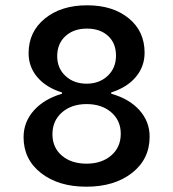

<svg xmlns="http://www.w3.org/2000/svg" viewBox="-20 -690 654 725"><path d="M545 -174Q545 -89 478.5 -37Q412 15 306 15Q201 15 135 -36.5Q69 -88 69 -172Q69 -229 107.5 -272.5Q146 -316 214 -336V-341Q155 -359 121.5 -398Q88 -437 88 -489Q88 -570 149.5 -620Q211 -670 309 -670Q406 -670 466 -621Q526 -572 526 -491Q526 -439 493 -399.5Q460 -360 400 -341V-336Q468 -317 506.5 -274Q545 -231 545 -174ZM196 -478Q196 -432 227.5 -403Q259 -374 307 -374Q355 -374 386.5 -403.5Q418 -433 418 -480Q418 -527 388 -554.5Q358 -582 308 -582Q258 -582 227 -553.5Q196 -525 196 -478ZM178 -183Q178 -133 213.5 -102.5Q249 -72 307 -72Q364 -72 400 -103Q436 -134 436 -185Q436 -235 400 -266Q364 -297 307 -297Q250 -297 214 -265.5Q178 -234 178 -183Z"/></svg>

Font: Intel One Mono Medium
Style: Regular
Weight: 500
Monospace: yes
Designer: Fred Shallcrass
Foundry: Frere-Jones Type LLC
Version: Version 1.400;hotconv 1.1.0;makeotfexe 2.6.0;FJTRelease1.4